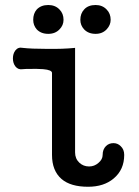

<svg xmlns="http://www.w3.org/2000/svg" viewBox="-20 -709 540 748"><path d="M411.1 -631.8Q411.1 -656.2 395.5 -671.9Q378.9 -689.5 352.5 -689.5Q323.2 -689.5 307.6 -671.9Q293 -656.2 293 -631.8Q293 -610.4 307.6 -594.7Q324.2 -577.1 352.5 -577.1Q378.9 -577.1 395.5 -594.7Q411.1 -611.3 411.1 -631.8ZM227.5 -631.8Q227.5 -656.2 211.9 -671.9Q195.3 -689.5 168 -689.5Q139.6 -689.5 123 -671.9Q109.4 -656.2 109.4 -631.8Q109.4 -610.4 123 -594.7Q139.6 -577.1 168 -577.1Q195.3 -577.1 211.9 -594.7Q227.5 -610.4 227.5 -631.8ZM463.9 -105.5Q463.9 -127 450.2 -139.6Q438.5 -151.4 421.9 -151.4Q404.3 -151.4 392.6 -139.6Q379.9 -127 379.9 -105.5Q379.9 -87.9 363.3 -74.2Q347.7 -60.5 327.1 -60.5Q304.7 -60.5 289.1 -75.2Q272.5 -90.8 272.5 -115.2V-522.5Q224.6 -517.6 162.1 -518.6Q102.5 -518.6 68.4 -522.5Q50.8 -526.4 40 -512.7Q30.3 -500 30.3 -481.4Q30.3 -462.9 40 -450.2Q50.8 -436.5 68.4 -439.5L82 -440.4Q128.9 -441.4 148.4 -439.5Q182.6 -436.5 182.6 -424.8V-105.5Q182.6 -43.9 219.7 -11.7Q254.9 18.6 323.2 18.6Q384.8 18.6 422.9 -13.7Q463.9 -47.9 463.9 -105.5Z"/></svg>

Font: GungsuhChe
Style: Regular
Weight: 400
Monospace: yes
Version: Version 2.21